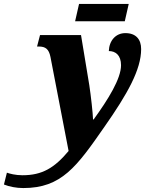

<svg xmlns="http://www.w3.org/2000/svg" viewBox="-178 -714 752 974"><path d="M203 -606H455L475 -694H223ZM-60 240C134 240 211 132 352 -71C469 -238 538 -361 538 -465C538 -514 512 -546 458 -546C409 -546 376 -508 374 -455C409 -455 436 -433 436 -383C436 -315 371 -210 297 -108H294C293 -140 283 -230 275 -282L233 -536H25L10 -478H19C53 -478 70 -465 78 -425L170 52C98 138 36 175 -64 175C-100 175 -129 167 -143 162L-158 222C-131 233 -95 240 -60 240Z"/></svg>

Font: Noto Serif Condensed Black
Style: Italic
Weight: 900
Width: 3
Italic angle: -12°
Designer: Monotype Design Team
Foundry: Monotype Imaging Inc.
Version: Version 2.013